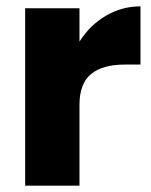

<svg xmlns="http://www.w3.org/2000/svg" viewBox="-20 -584 475 604"><path d="M59.1 0V-558.1H230V-453.1Q262.7 -504.9 313 -534.4Q363.3 -564 421.9 -564V-380.9H373Q302.2 -380.9 266.1 -350.8Q230 -320.8 230 -253.9V0Z"/></svg>

Font: Biathlonist
Style: Bold
Weight: 700
Designer: Go4gold
Foundry: Go4gold
Version: Version 3.010;FEAKit 1.0